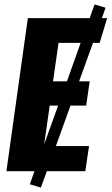

<svg xmlns="http://www.w3.org/2000/svg" viewBox="-20 -775 505 869"><path d="M431 -581H401L338 -407H386L370 -297H299L233 -114H383L366 0H192L165 74L115 59L136 0H9L106 -693H386L408 -755L458 -740L441 -693H465ZM283 -407 345 -581H245L220 -407ZM180 -122 243 -297H205Z"/></svg>

Font: Fira Sans Extra Condensed
Style: Bold Italic
Weight: 700
Width: 3
Italic angle: -8°
Designer: Carrois Corporate & Edenspiekermann AG
Foundry: Carrois Corporate GbR & Edenspiekermann AG
Version: Version 4.203